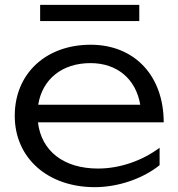

<svg xmlns="http://www.w3.org/2000/svg" viewBox="-20 -761 736 794"><path d="M372 13C468 13 571 -22 640 -78V-150C569 -97 477 -64 385 -64C244 -64 151 -136 137 -255H657C657 -447 537 -576 355 -576C170 -576 41 -457 41 -282C41 -107 178 13 372 13ZM354 -500C465 -500 542 -434 560 -328H138C155 -433 236 -500 354 -500ZM556 -674V-741H146V-674Z"/></svg>

Font: Bounded Light
Style: Regular
Weight: 300
Designer: Vlad Churkin
Version: Version 3.0